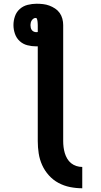

<svg xmlns="http://www.w3.org/2000/svg" viewBox="-20 -755 540 1027"><path d="M420 252Q387 252 354.5 245.5Q322 239 293 223.5Q264 208 241.5 183Q219 158 205.5 128Q192 98 187 65.5Q182 33 182 0V-507H174Q150 -507 126.5 -513Q103 -519 85.5 -535Q68 -551 60 -574Q52 -597 52 -621Q52 -645 60 -668Q68 -691 86 -707Q104 -723 128 -729Q152 -735 176 -735Q193 -735 210.5 -733Q228 -731 244 -725Q260 -719 274.5 -709.5Q289 -700 299 -686Q309 -672 313.5 -655Q318 -638 318 -621V0Q318 16 320 32Q322 48 326.5 63.5Q331 79 339.5 93.5Q348 108 360.5 118Q373 128 388.5 133Q404 138 420 138ZM174 -583Q176 -583 178 -583Q180 -583 182 -584V-621Q182 -626 181.5 -631.5Q181 -637 180.5 -642.5Q180 -648 178 -653.5Q176 -659 170 -659Q164 -659 158.5 -655Q153 -651 149.5 -645.5Q146 -640 144.5 -633.5Q143 -627 143 -621Q143 -614 144.5 -607Q146 -600 150 -594.5Q154 -589 160.5 -586Q167 -583 174 -583Z"/></svg>

Font: Iosevka Heavy
Style: Regular
Weight: 900
Monospace: yes
Designer: Belleve Invis
Foundry: Belleve Invis
Version: Version 32.5.0; ttfautohint (v1.8.4)